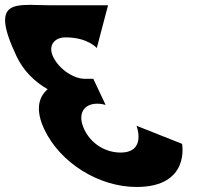

<svg xmlns="http://www.w3.org/2000/svg" viewBox="-230 -749 887 768"><path d="M157.2 -557C157.2 -557 120.9 -599.5 32.5 -599.5C-12.5 -599.5 -38.9 -567.2 -17.6 -522.2C6.5 -471.2 65.8 -433.8 108.3 -433.8H143.2L192.6 -329.2C192.6 -329.2 176.6 -334.3 159.6 -334.3C103.5 -334.3 78.5 -291.8 107.1 -231.5C135.2 -172 193.4 -138.8 252 -138.8C357.4 -138.8 316.1 -245.9 316.1 -245.9L498.2 -173.7C498.2 -173.7 532.2 -1.1 316.3 -1.1C165.8 -1.1 10.8 -97.2 -52.7 -231.5C-87.7 -305.4 -78.2 -359 -39.4 -392.1C-91.7 -421.9 -136.4 -466.1 -163.8 -523.9C-275.9 -761 -163.3 -727.9 -29.8 -727.9H202.2Z"/></svg>

Font: Hussar
Style: BdOpOblFive
Weight: 700
Foundry: Cannot Into Space Fonts
Version: Version 2.00